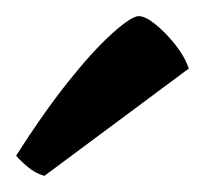

<svg xmlns="http://www.w3.org/2000/svg" viewBox="-20 -783 254 238"><path d="M35 -565Q24 -568 14.5 -576Q5 -584 0 -590Q33 -642 64 -681Q95 -720 119 -741.5Q143 -763 152 -763Q160 -763 172.5 -753Q185 -743 197 -728Q209 -713 214 -698Z"/></svg>

Font: Texturina 72pt SemiBold
Style: Regular
Weight: 600
Designer: Guillermo Torres Carreño
Foundry: Omnibus-Type
Version: Version 1.002; ttfautohint (v1.8.3)